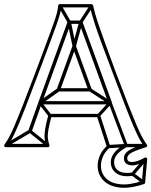

<svg xmlns="http://www.w3.org/2000/svg" viewBox="-33 -708 736 934"><path d="M105 -73 121 -67 170 -205Q170 -205 170 -205Q170 -205 170 -205L312 -597Q313 -599 307.5 -595.5Q302 -592 304 -592H360Q362 -592 356.5 -595.5Q351 -599 352 -597L495 -205Q495 -205 495.5 -205Q496 -205 496 -205L574 3Q575 6 577.5 -1.5Q580 -9 577 -7Q541 12 523.5 34.5Q506 57 506 80Q506 80 506 80Q506 80 506 80Q506 116 534 135.5Q562 155 613 147L611 131Q569 138 545.5 124Q522 110 522 80Q522 80 522 80Q522 80 522 80Q522 60 538 41.5Q554 23 585 7Q587 5 588.5 2.5Q590 0 588 -3L510 -211Q510 -211 510.5 -211Q511 -211 511 -211L368 -603Q365 -608 360 -608H304Q299 -608 296 -603L154 -211Q154 -211 154 -211Q154 -211 154 -211ZM503 -200V-216H162V-200ZM265 -684 251 -676 297 -596Q297 -595 296.5 -597Q296 -599 296 -598L320 -481Q322 -475 328 -475Q334 -475 336 -481L368 -598Q368 -599 367 -597Q366 -595 367 -596L419 -676L405 -684L353 -604Q353 -604 353 -603.5Q353 -603 352 -602L320 -485Q319 -479 328.5 -478.5Q338 -478 336 -485L312 -602Q312 -602 311.5 -602.5Q311 -603 311 -604ZM256 -264 246 -278 157 -215Q155 -213 154.5 -209.5Q154 -206 156 -203L204 -141L216 -151L168 -213Q167 -215 165.5 -207.5Q164 -200 167 -201ZM409 -278 401 -264 499 -201Q502 -200 500.5 -208Q499 -216 497 -213L440 -151L452 -141L509 -203Q511 -205 511 -209Q511 -213 507 -215ZM195 6 205 -6 118 -76Q116 -78 113.5 -78.5Q111 -79 109 -77L-9 -7L-1 7L117 -63Q119 -65 112.5 -65.5Q106 -66 108 -64ZM660 185 670 173 617 133Q614 131 615 139Q616 147 618 144L681 71L669 61L606 134Q604 136 604 139.5Q604 143 607 145ZM495 -3V13L581 8Q582 8 581.5 8Q581 8 581 8H675V-8H581Q581 -8 581 -8Q581 -8 581 -8ZM210 -138H446L438 -144L487 7L490 -1Q466 20 454 46Q442 72 442 98Q442 139 468.5 168Q495 197 546 204Q597 211 668 187Q673 185 673 180L683 67Q684 62 680 59.5Q676 57 671 59Q636 79 611 80Q586 81 586 62Q586 45 610.5 33Q635 21 677 8Q682 6 683 2.5Q684 -1 681 -5Q670 -20 658.5 -41Q647 -62 631.5 -98.5Q616 -135 592 -196Q568 -257 532 -352Q499 -441 478 -499Q457 -557 445.5 -591.5Q434 -626 428.5 -646.5Q423 -667 420 -681Q419 -684 417 -686Q415 -688 412 -688H258Q255 -688 252.5 -686Q250 -684 250 -680Q249 -665 243.5 -643.5Q238 -622 225 -586.5Q212 -551 191 -494Q170 -437 138 -352Q102 -257 78 -196Q54 -135 38.5 -98.5Q23 -62 11.5 -41Q0 -20 -11 -5Q-14 -1 -12 3.5Q-10 8 -5 8H200Q205 8 207 4.5Q209 1 207 -3Q202 -18 200 -35Q198 -52 202.5 -77.5Q207 -103 218 -144ZM320 -480 397 -268 405 -279H251L259 -268L336 -480ZM210 -154Q207 -154 205 -152.5Q203 -151 202 -148Q190 -104 186 -76.5Q182 -49 184.5 -31Q187 -13 193 3L200 -8H-5L1 5Q13 -10 24.5 -31.5Q36 -53 52 -90Q68 -127 92 -188.5Q116 -250 152 -346Q185 -433 206.5 -491Q228 -549 241 -585Q254 -621 259.5 -643Q265 -665 266 -680L258 -672H412L404 -679Q407 -664 412.5 -643.5Q418 -623 429.5 -587.5Q441 -552 462.5 -494Q484 -436 518 -346Q554 -250 578 -188.5Q602 -127 618 -90Q634 -53 645.5 -31.5Q657 -10 669 5L673 -8Q617 9 593.5 24Q570 39 570 62Q570 90 600 95.5Q630 101 679 73L667 65L657 178L662 171Q599 193 553 188.5Q507 184 482.5 159.5Q458 135 458 98Q458 75 468.5 52Q479 29 500 11Q505 8 503 3L454 -148Q453 -151 450.5 -152.5Q448 -154 446 -154ZM336 -486Q334 -491 328 -491Q322 -491 320 -486L243 -274Q242 -270 244.5 -266.5Q247 -263 251 -263H405Q410 -263 412 -266.5Q414 -270 413 -274Z"/></svg>

Font: Tilt Prism
Style: Regular
Weight: 400
Version: Version 1.000